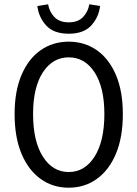

<svg xmlns="http://www.w3.org/2000/svg" viewBox="-20 -862 640 894"><path d="M300 12Q226 12 169 -29Q112 -70 80 -146.5Q48 -223 48 -331Q48 -437 80 -512.5Q112 -588 169 -628Q226 -668 300 -668Q374 -668 431 -628Q488 -588 520 -512.5Q552 -437 552 -331Q552 -223 520 -146.5Q488 -70 431 -29Q374 12 300 12ZM300 -61Q375 -61 420.5 -133Q466 -205 466 -331Q466 -455 420.5 -525Q375 -595 300 -595Q225 -595 179.5 -525Q134 -455 134 -331Q134 -205 179.5 -133Q225 -61 300 -61ZM300 -705Q230 -705 195 -743.5Q160 -782 154 -834L204 -842Q210 -807 233.5 -782.5Q257 -758 300 -758Q343 -758 366.5 -782.5Q390 -807 396 -842L446 -834Q440 -782 405 -743.5Q370 -705 300 -705Z"/></svg>

Font: SauceCodePro NFM
Style: Regular
Weight: 400
Monospace: yes
Designer: Paul D. Hunt, Teo Tuominen
Foundry: Adobe
Version: Version 2.042;hotconv 1.1.0;makeotfexe 2.6.0;Nerd Fonts 3.3.